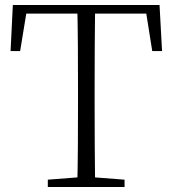

<svg xmlns="http://www.w3.org/2000/svg" viewBox="-20 -743 685 763"><path d="M170 0V-29L313 -40H332L475 -29V0ZM287 0Q289 -83 289.5 -166Q290 -249 290 -333V-390Q290 -474 289.5 -557.5Q289 -641 287 -723H358Q357 -641 356.5 -557.5Q356 -474 356 -390V-333Q356 -249 356.5 -166Q357 -83 358 0ZM22 -540 31 -723H614L624 -540H585L556 -723L587 -689H58L90 -723L60 -540Z"/></svg>

Font: Noto Serif KR ExtraLight
Style: Regular
Weight: 200
Designer: Ryoko NISHIZUKA 西塚涼子 (kana & ideographs); Frank Grießhammer (Latin, Greek & Cyrillic); Wenlong ZHANG 张文龙 (bopomofo); San
Foundry: Adobe
Version: Version 2.002-H1;hotconv 1.1.0;makeotfexe 2.6.0